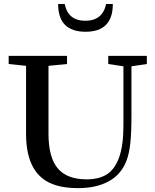

<svg xmlns="http://www.w3.org/2000/svg" viewBox="-20 -949 794 982"><path d="M417.5 -786.6Q277.3 -786.6 277.3 -928.7H311Q328.1 -842.8 416.5 -842.8Q504.4 -842.8 522.9 -928.7H557.1Q557.1 -786.6 417.5 -786.6ZM380.4 13.2Q275.4 13.2 215.3 -23.9Q113.3 -86.9 113.3 -264.6V-612.3L24.4 -621.6V-663.1H322.8V-621.6L228 -612.3V-265.6Q228 -143.6 275.6 -87.6Q323.2 -31.7 422.9 -31.7Q487.3 -31.7 527.8 -58.1Q568.4 -84.5 589.8 -145.8Q611.3 -207 611.3 -307.6V-609.9L533.7 -621.6V-663.1H731V-621.6L652.3 -609.9V-359.4Q652.3 -271.5 646.7 -218Q641.1 -164.6 627.4 -128.4Q600.1 -56.2 535.9 -21.5Q471.7 13.2 380.4 13.2Z"/></svg>

Font: Elstob 6pt Medium
Style: Regular
Weight: 500
Designer: Peter S. Baker
Version: Version 1.015